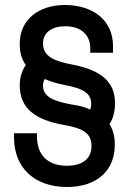

<svg xmlns="http://www.w3.org/2000/svg" viewBox="-20 -734 526 768"><path d="M248 14C371 14 439 -55 439 -153V-160C439 -189 432 -215 418 -237C433 -261 440 -289 440 -322C440 -407 384 -454 268 -476C200 -489 152 -507 152 -560C152 -605 189 -629 241 -629C304 -629 341 -594 341 -542V-523H432V-550C432 -653 352 -714 239 -714C137 -714 59 -657 59 -560V-555C59 -524 67 -496 83 -474C67 -450 59 -424 59 -392C59 -301 121 -254 237 -234C317 -220 346 -198 346 -150C346 -101 312 -71 248 -71C168 -71 128 -117 128 -187V-201H36V-184C36 -64 117 14 248 14ZM152 -392C152 -403 155 -411 159 -418C181 -408 208 -400 238 -394C316 -380 345 -359 345 -318C345 -308 343 -301 340 -296C319 -306 299 -311 267 -316C194 -329 152 -347 152 -392Z"/></svg>

Font: Meta Space Medium
Style: Regular
Weight: 500
Designer: Meta Pool / Florian Karsten
Foundry: Meta Pool / Florian Karsten
Version: Version 2.000;Glyphs 3.1.1 (3137)